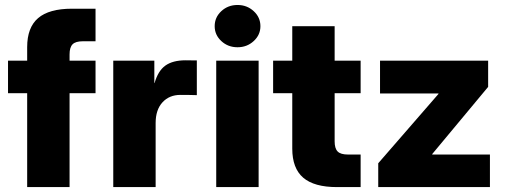

<svg xmlns="http://www.w3.org/2000/svg" viewBox="-20 -763 2065 783"><path d="M369.6 -515.6V-382.8H263.7V0H90.8V-382.8H12.7V-515.6H90.8V-570.8Q90.8 -650.9 135.5 -689.2Q180.2 -727.5 273.4 -727.5H369.6V-594.7H317.9Q288.1 -594.7 275.9 -582.3Q263.7 -569.8 263.7 -541V-515.6Z M441.9 0V-515.6H609.4V-424.3H610.4Q624.5 -474.1 654.5 -495.6Q684.6 -517.1 736.8 -517.1Q750 -517.1 761.2 -516.8Q772.5 -516.6 782.7 -516.6V-375Q773.9 -375.5 753.9 -375.7Q733.9 -376 715.8 -376Q670.4 -376 642.6 -345.7Q614.7 -315.4 614.7 -261.2V0Z M861.8 0V-515.6H1034.7V0ZM948.7 -570.3Q909.7 -570.3 882.6 -595.5Q855.5 -620.6 855.5 -656.2Q855.5 -692.4 882.6 -717.5Q909.7 -742.7 948.7 -742.7Q987.3 -742.7 1014.6 -717.5Q1042 -692.4 1042 -656.2Q1042 -620.6 1014.6 -595.5Q987.3 -570.3 948.7 -570.3Z M1450.7 -515.6V-382.8H1344.7V-186.5Q1344.7 -157.7 1356.9 -145.3Q1369.1 -132.8 1398.9 -132.8H1450.7V0H1354.5Q1261.2 0 1216.6 -38.3Q1171.9 -76.7 1171.9 -156.7V-382.8H1093.8V-515.6H1171.9V-656.2H1344.7V-515.6Z M1522.5 0V-97.2L1768.1 -379.9V-381.8H1529.8V-515.6H1970.7V-408.7L1742.7 -134.8V-132.8H1978V0Z"/></svg>

Font: Inter Display Extra Bold
Style: Regular
Weight: 800
Designer: Rasmus Andersson
Foundry: rsms
Version: Version 4.000;git-4fc901f